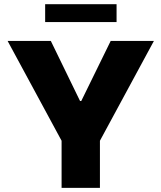

<svg xmlns="http://www.w3.org/2000/svg" viewBox="-20 -904 777 924"><path d="M224.6 -707 365.2 -418H371.1L512.7 -707H720.7L460.9 -226.6V0H276.4V-226.6L16.6 -707ZM541 -797.9H197.3V-883.8H541Z"/></svg>

Font: Pretendard Std Black
Style: Regular
Weight: 900
Designer: Base glyphs from Inter by Rasmus Andersson; Hangeul glyphs from Noto Sans CJK(Source Han Sans) by Jang Soo-young and Kan
Foundry: Kil Hyung-jin
Version: Version 1.309